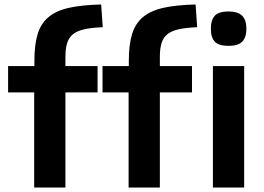

<svg xmlns="http://www.w3.org/2000/svg" viewBox="-20 -834 1173 854"><path d="M996 -630Q954 -630 936 -648Q918 -666 918 -706Q918 -746 936 -764.5Q954 -783 996 -783Q1038 -783 1057 -764Q1076 -745 1076 -706Q1076 -668 1057.5 -649Q1039 -630 996 -630ZM927 -540H1066V0H927ZM552 -423H436V-540H553V-565Q553 -635 567.5 -682.5Q582 -730 616.5 -758.5Q651 -787 708 -799.5Q765 -812 850 -814L857 -713Q808 -711 776 -704Q744 -697 725.5 -682.5Q707 -668 699 -643.5Q691 -619 691 -581V-540H834V-423H691V0H552ZM132 -423H16V-540H133V-565Q133 -635 147.5 -682.5Q162 -730 196.5 -758.5Q231 -787 288 -799.5Q345 -812 430 -814L437 -713Q388 -711 356 -704Q324 -697 305.5 -682.5Q287 -668 279 -643.5Q271 -619 271 -581V-540H414V-423H271V0H132Z"/></svg>

Font: Encode Sans Normal
Style: SemiBold
Weight: 600
Designer: Pablo Impallari, Andres Torresi
Foundry: Pablo Impallari, Andres Torresi
Version: Version 1.000; ttfautohint (v1.00) -l 8 -r 50 -G 200 -x 14 -